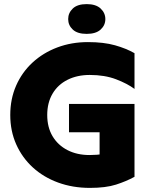

<svg xmlns="http://www.w3.org/2000/svg" viewBox="-20 -903 720 935"><path d="M416 -148Q355 -148 308.5 -172Q262 -196 236 -239.5Q210 -283 210 -343Q210 -403 236 -447Q262 -491 309 -514.5Q356 -538 417 -538Q490 -538 545 -517Q600 -496 635 -470V-644Q595 -667 540 -682.5Q485 -698 408 -698Q328 -698 259 -672Q190 -646 138.5 -598.5Q87 -551 58.5 -486Q30 -421 30 -343Q30 -265 59 -200Q88 -135 140 -87.5Q192 -40 263 -14Q334 12 418 12Q495 12 545 -4Q595 -20 635 -42V-216Q600 -191 544.5 -169.5Q489 -148 416 -148ZM465 -90H635V-397H316V-259H465ZM402 -738Q447 -738 470 -759Q493 -780 493 -810Q493 -840 470 -861.5Q447 -883 402 -883Q357 -883 334.5 -861.5Q312 -840 312 -810Q312 -780 334.5 -759Q357 -738 402 -738Z"/></svg>

Font: Roundo Variable
Style: Regular
Weight: 200
Designer: Shiva Nallaperumal
Foundry: Indian Type Foundry
Version: Version 2.000